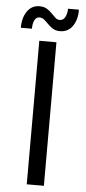

<svg xmlns="http://www.w3.org/2000/svg" viewBox="-60 -926 431 959"><g transform="rotate(5 155.5 -446.0)"><path d="M112.3 0V-719.7H198.2V0ZM14.6 -776.4Q14.6 -827.6 37.4 -859.6Q60.1 -891.6 98.6 -891.6Q121.1 -891.6 135.7 -882.6Q150.4 -873.5 161.4 -861.8Q172.4 -850.1 182.4 -841.1Q192.4 -832 205.1 -832Q222.7 -832 231.9 -849.9Q241.2 -867.7 241.2 -891.6H295.9Q296.9 -842.8 274.2 -809.6Q251.5 -776.4 210.9 -776.4Q189.9 -776.4 175.3 -785.4Q160.6 -794.4 149.4 -806.2Q138.2 -817.9 127.4 -826.9Q116.7 -835.9 103.5 -835.9Q87.4 -835.9 78.9 -819.8Q70.3 -803.7 70.3 -776.4Z"/></g></svg>

Font: Reddit Sans Condensed
Style: Regular
Weight: 400
Designer: Stephen Hutchings
Foundry: Reddit
Version: Version 1.014